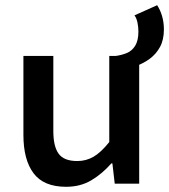

<svg xmlns="http://www.w3.org/2000/svg" viewBox="-20 -706 650 738"><path d="M502 -452 425 -491Q447 -494 467 -502Q487 -510 499.5 -530Q512 -550 512 -585Q512 -602 508.5 -619Q505 -636 497 -647L584 -686Q596 -668 603 -644Q610 -620 610 -593Q610 -553 595 -525.5Q580 -498 555.5 -480Q531 -462 502 -452ZM234 12Q148 12 109 -40Q70 -92 70 -187V-491H185V-202Q185 -143 205.5 -115Q226 -87 277 -87Q311 -87 339.5 -103.5Q368 -120 400 -160V-491H515V0H421L412 -78H408Q373 -38 331 -13Q289 12 234 12Z"/></svg>

Font: Source Code Pro SemiBold
Style: Regular
Weight: 600
Monospace: yes
Designer: Paul D. Hunt, Teo Tuominen
Foundry: Adobe Systems Incorporated
Version: Version 1.018;hotconv 1.0.116;makeotfexe 2.5.65601